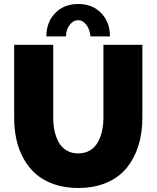

<svg xmlns="http://www.w3.org/2000/svg" viewBox="-20 -934 783 960"><path d="M310.1 -752H211.9Q211.9 -823.7 256.3 -868.9Q300.8 -914.1 371.1 -914.1Q441.4 -914.1 485.6 -868.9Q529.8 -823.7 529.8 -752H432.1Q429.2 -787.1 411.6 -810.1Q394 -833 371.1 -833Q346.2 -833 328.1 -809.1Q310.1 -785.2 310.1 -752ZM371.1 5.9Q304.7 5.9 250.7 -12.7Q196.8 -31.2 159.9 -63.5Q123 -95.7 98.1 -140.6Q73.2 -185.5 62 -236.6Q50.8 -287.6 50.8 -345.2V-710H246.1V-345.2Q246.1 -308.6 253.2 -277.3Q260.3 -246.1 274.7 -220.9Q289.1 -195.8 313.7 -181.4Q338.4 -167 371.1 -167Q404.3 -167 429.2 -181.6Q454.1 -196.3 468.5 -221.9Q482.9 -247.6 490 -278.6Q497.1 -309.6 497.1 -345.2V-710H691.9V-345.2Q691.9 -269.5 672.4 -206.5Q652.8 -143.6 614.5 -95.7Q576.2 -47.9 513.9 -21Q451.7 5.9 371.1 5.9Z"/></svg>

Font: Rawline Black
Style: Regular
Weight: 900
Designer: Matt McInerney, Pablo Impallari, Rodrigo Fuenzalida
Foundry: Matt McInerney, Pablo Impallari, Rodrigo Fuenzalida
Version: Version 4.020;PS 004.020;hotconv 1.0.88;makeotf.lib2.5.64775